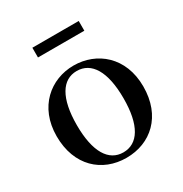

<svg xmlns="http://www.w3.org/2000/svg" viewBox="-173 -862 959 1008"><g transform="rotate(-30 306.0 -358.0)"><path d="M305 16C452 16 568 -85 568 -265C568 -444 445 -543 305 -543C166 -543 43 -443 43 -265C43 -86 158 16 305 16ZM305 -17C217 -17 164 -100 164 -263C164 -426 217 -510 305 -510C394 -510 447 -426 447 -263C447 -100 394 -17 305 -17ZM165 -673H446V-732H165Z"/></g></svg>

Font: Noto Serif SC SemiBold
Style: Regular
Weight: 600
Designer: Ryoko NISHIZUKA 西塚涼子 (kana & ideographs); Frank Grießhammer (Latin, Greek & Cyrillic); Wenlong ZHANG 张文龙 (bopomofo); San
Foundry: Adobe
Version: Version 2.001;hotconv 1.1.0;makeotfexe 2.6.0